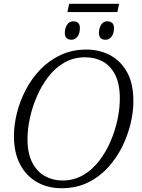

<svg xmlns="http://www.w3.org/2000/svg" viewBox="-20 -988 752 1019"><path d="M338 -924 347 -968H612L603 -924ZM359 -777Q344 -777 334 -785.5Q324 -794 324 -813Q324 -837 335.5 -856Q347 -875 369 -875Q385 -875 394.5 -866.5Q404 -858 404 -839Q404 -810 391 -793.5Q378 -777 359 -777ZM540 -777Q524 -777 514.5 -785.5Q505 -794 505 -813Q505 -837 516.5 -856Q528 -875 550 -875Q565 -875 575 -866.5Q585 -858 585 -839Q585 -810 572 -793.5Q559 -777 540 -777ZM306 11Q235 11 178 -20.5Q121 -52 87.5 -114Q54 -176 54 -266Q54 -324 69.5 -387Q85 -450 116 -510Q147 -570 193.5 -618.5Q240 -667 301.5 -696Q363 -725 439 -725Q506 -725 562.5 -696Q619 -667 653.5 -606.5Q688 -546 688 -450Q688 -395 673 -332Q658 -269 628 -208.5Q598 -148 552 -98Q506 -48 445 -18.5Q384 11 306 11ZM311 -30Q372 -30 421 -58.5Q470 -87 506.5 -134.5Q543 -182 567.5 -239.5Q592 -297 604 -355.5Q616 -414 616 -464Q616 -542 591.5 -590.5Q567 -639 525.5 -661.5Q484 -684 432 -684Q371 -684 322 -656Q273 -628 236.5 -580.5Q200 -533 175.5 -476Q151 -419 138.5 -360.5Q126 -302 126 -251Q126 -173 151.5 -124.5Q177 -76 219 -53Q261 -30 311 -30Z"/></svg>

Font: Noto Serif Light
Style: Italic
Weight: 300
Italic angle: -12°
Designer: Monotype Design Team
Foundry: Monotype Imaging Inc.
Version: Version 2.013